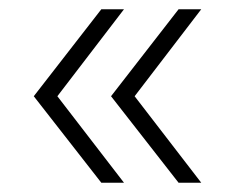

<svg xmlns="http://www.w3.org/2000/svg" viewBox="-20 -469 495 415"><path d="M199 -74 53 -261 199 -449H248L104 -261L248 -74ZM366 -74 220 -261 366 -449H415L271 -261L415 -74Z"/></svg>

Font: Montserrat Light Alt1
Style: Light
Weight: 500
Designer: Differentunic
Foundry: Julieta Ulanovsky
Version: 0.1